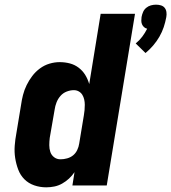

<svg xmlns="http://www.w3.org/2000/svg" viewBox="-20 -794 733 822"><path d="M603 -567 561 -608Q577 -621 589 -637Q601 -653 610 -671Q602 -673 596.5 -678Q591 -683 588 -690Q585 -697 585 -705Q585 -713 586 -721Q588 -732 592.5 -742.5Q597 -753 606 -760.5Q615 -768 626 -771Q637 -774 648 -774Q659 -774 669 -771Q679 -768 685 -760.5Q691 -753 692.5 -742.5Q694 -732 692 -721Q688 -699 681 -678Q674 -657 662.5 -637Q651 -617 636 -599.5Q621 -582 603 -567ZM178 8Q151 8 126.5 -0.5Q102 -9 84.5 -26.5Q67 -44 58 -68Q49 -92 45 -117.5Q41 -143 43 -170Q45 -197 50 -223L70 -344Q73 -366 78.5 -387.5Q84 -409 94 -429.5Q104 -450 118 -468.5Q132 -487 151 -501Q170 -515 192 -521.5Q214 -528 235 -528Q258 -528 279 -522.5Q300 -517 317 -504Q334 -491 345 -473Q356 -455 362 -434L411 -735H558L437 0H290L299 -57Q289 -42 275.5 -29.5Q262 -17 246 -8Q230 1 212.5 4.5Q195 8 178 8ZM239 -112Q253 -112 267.5 -116Q282 -120 293 -129Q304 -138 310.5 -151.5Q317 -165 319 -179L339 -300Q341 -311 342 -322.5Q343 -334 343 -345.5Q343 -357 340.5 -368Q338 -379 332.5 -388Q327 -397 317.5 -402.5Q308 -408 296 -408Q281 -408 265.5 -402Q250 -396 239 -383.5Q228 -371 222 -355.5Q216 -340 214 -325L193 -204Q191 -188 191 -172.5Q191 -157 195.5 -143.5Q200 -130 211.5 -121Q223 -112 239 -112Z"/></svg>

Font: Iosevka Aile Heavy Oblique
Style: Regular
Weight: 900
Italic angle: -9°
Designer: Belleve Invis
Foundry: Belleve Invis
Version: Version 31.1.0; ttfautohint (v1.8.4)